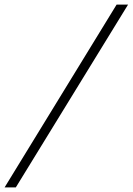

<svg xmlns="http://www.w3.org/2000/svg" viewBox="-101 -763 579 838"><path d="M-81 55 408 -743H458L-32 55Z"/></svg>

Font: Saira SemiExpanded ExtraLight
Style: Italic
Weight: 250
Width: 6
Italic angle: -12°
Designer: Hector Gatti with collaboration of the Omnibus-Type team
Foundry: Omnibus-Type
Version: Version 1.101